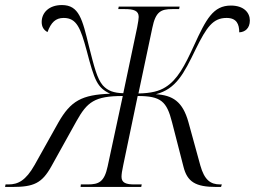

<svg xmlns="http://www.w3.org/2000/svg" viewBox="-77 -740 1009 760"><path d="M-57 0H-28C57 0 89 -15 126 -81L226 -261C268 -336 297 -360 409 -360L349 -81C336 -20 314 -10 271 -10H243L242 0H482L484 -10H454C423 -10 404 -16 404 -40C404 -50 406 -64 411 -87L468 -360C560 -360 583 -339 604 -256L649 -81C664 -20 697 0 779 0H798L801 -10H794C756 -10 732 -28 716 -85L669 -256C646 -339 606 -363 540 -367C620 -388 650 -447 698 -546C741 -633 766 -669 820 -669C860 -669 870 -644 870 -612C893 -613 912 -628 912 -659C912 -690 888 -718 837 -718C767 -718 739 -665 691 -560C654 -479 625 -424 578 -395C553 -379 521 -371 471 -370L526 -630C539 -694 560 -704 605 -704H632L634 -714H393L391 -704H417C452 -704 472 -698 472 -673C472 -666 470 -653 466 -632L411 -371C374 -372 350 -380 330 -402C307 -429 296 -475 275 -557C249 -664 236 -720 168 -720C116 -720 88 -689 88 -653C88 -634 96 -621 111 -613C125 -651 143 -669 175 -669C227 -669 242 -628 266 -540C297 -421 308 -393 359 -369C247 -365 203 -341 154 -255L60 -87C25 -25 -6 -10 -43 -10H-55Z"/></svg>

Font: Noto Serif Display SemiCondensed Light
Style: Italic
Weight: 300
Width: 4
Italic angle: -12°
Designer: Monotype Design Team
Foundry: Monotype Imaging Inc.
Version: Version 2.009